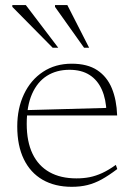

<svg xmlns="http://www.w3.org/2000/svg" viewBox="-20 -710 517 740"><path d="M256.5 -464.5Q317 -464.5 354.8 -439.5Q392.5 -414.5 411 -369.8Q429.5 -325 431.5 -265H81L79 -285.5L407 -294.5L390.5 -276Q389 -327.5 372.5 -364.5Q356 -401.5 325 -421.2Q294 -441 247.5 -441Q198 -441 161 -417.8Q124 -394.5 103.5 -348Q83 -301.5 83 -232.5Q83 -164 105.5 -117.2Q128 -70.5 170.8 -46.5Q213.5 -22.5 274.5 -22.5Q302 -22.5 325.8 -27.2Q349.5 -32 374 -43.2Q398.5 -54.5 426.5 -74.5L432 -58.5Q399 -33.5 371.8 -18.5Q344.5 -3.5 317.2 3.2Q290 10 256.5 10Q191.5 10 144.2 -17.2Q97 -44.5 71.8 -96.5Q46.5 -148.5 46.5 -222.5Q46.5 -292.5 72.5 -347.2Q98.5 -402 145.8 -433.2Q193 -464.5 256.5 -464.5ZM204.5 -526H183L27.5 -683.5V-690.5H79.5ZM323.5 -526H304L192 -683.5V-690.5H239.5Z"/></svg>

Font: Newsreader ExtraLight
Style: Regular
Weight: 250
Designer: Hugues Gentile
Foundry: Production Type
Version: Version 1.003